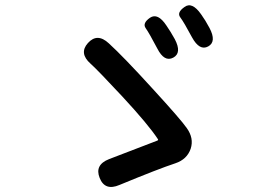

<svg xmlns="http://www.w3.org/2000/svg" viewBox="-20 -763 1040 736"><path d="M438 -54Q382 -30 362 -81Q342 -131 398 -153L583 -224Q588 -226 585 -230Q549 -285 449 -393Q354 -495 327 -519Q282 -559 317 -598Q353 -638 397 -597Q453 -546 565 -423Q674 -304 696 -272Q724 -233 711 -193Q697 -152 652 -137Q588 -116 438 -54ZM644 -542Q610 -524 583 -577Q552 -636 538.5 -655Q525 -674 555 -695Q585 -715 618 -665Q634 -642 650 -613Q678 -560 644 -542ZM778 -585Q745 -567 716 -620Q685 -678 671 -696.5Q657 -715 687 -736Q716 -758 751 -708Q767 -686 783 -656Q811 -603 778 -585Z"/></svg>

Font: Resource Han Rounded KR Medium
Style: Regular
Weight: 500
Designer: Cyano Hao (round all glyphs); Ryoko NISHIZUKA 西塚涼子 (kana, bopomofo & ideographs); Paul D. Hunt (Latin, Greek & Cyrillic)
Foundry: Cyano Hao
Version: 0.990